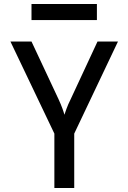

<svg xmlns="http://www.w3.org/2000/svg" viewBox="-20 -937 640 957"><path d="M251 0V-271L32 -730H137L272 -442Q284 -416 291.5 -395Q299 -374 301 -365Q304 -374 311.5 -395Q319 -416 332 -442L466 -730H568L350 -271V0ZM137 -837V-917H463V-837Z"/></svg>

Font: JetBrains Mono NL Medium
Style: Regular
Weight: 500
Monospace: yes
Designer: Philipp Nurullin, Konstantin Bulenkov
Foundry: JetBrains
Version: Version 2.305; ttfautohint (v1.8.4.7-5d5b)